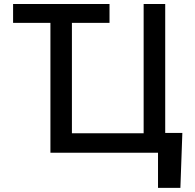

<svg xmlns="http://www.w3.org/2000/svg" viewBox="-20 -747 952 939"><path d="M515.6 -727.3V-635.3H331.7V-95.2H682.5V-727.3H788V-96.9H871.8L862.2 171.9H752.8V0H226.6V-635.3H44V-727.3Z"/></svg>

Font: Inter UI Medium
Style: Regular
Weight: 500
Designer: Rasmus Andersson
Foundry: rsms
Version: 3.2;8d6f07862